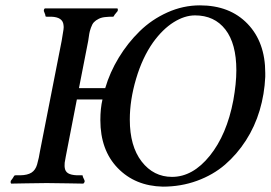

<svg xmlns="http://www.w3.org/2000/svg" viewBox="-20 -678 1001 710"><path d="M701.2 -621.1Q662.6 -621.1 622.1 -595.7Q581.5 -570.3 545.9 -521Q506.3 -464.8 483.2 -386.5Q460 -308.1 460 -235.8Q460 -137.2 503.9 -80.6Q547.9 -23.9 616.2 -23.9Q692.9 -23.9 755.9 -102.1Q818.8 -180.2 842.8 -307.1Q854 -369.6 854 -418Q854 -516.6 813.5 -568.8Q772.9 -621.1 701.2 -621.1ZM719.2 -658.2Q829.6 -658.2 895.3 -590.1Q960.9 -522 960.9 -408.2V-394Q958 -329.6 940.2 -269.8Q922.4 -210 889.4 -158.7Q856.4 -107.4 812.3 -69.3Q768.1 -31.2 708.7 -9.5Q649.4 12.2 582 12.2Q479.5 9.8 415.3 -56.6Q351.1 -123 351.1 -233.9Q351.1 -276.9 358.9 -310.1H264.2L227.1 -119.1Q225.6 -112.8 223.1 -98.4Q220.7 -84 219.2 -76.2Q219.2 -74.2 219 -70.6Q218.8 -66.9 218.8 -64Q218.8 -61 219.2 -59.1Q220.7 -44.4 231.4 -37.6Q242.2 -30.8 264.2 -29.8H282.2Q287.6 -29.8 286.1 -24.9Q290.5 -14.6 292 -12.2Q293 -11.2 293 -5.9Q291.5 -1.5 288.1 1Q285.2 1 231.9 0Q178.7 -1 155.8 -1H149.9Q127.9 -1 75.7 0Q23.4 1 21 1Q19 -1.5 19.3 -5.6Q19.5 -9.8 22 -12.2Q24.9 -15.1 30.8 -24.9Q32.2 -29.8 38.1 -29.8H55.2Q82 -30.3 96.7 -39.8Q111.3 -49.3 117.2 -69.8Q124.5 -95.7 127.9 -119.1L208 -526.9Q210.4 -540.5 214.8 -568.8Q216.3 -578.6 214.8 -585.9Q211.9 -614.7 169.9 -616.2H152.8Q146.5 -616.2 147.9 -622.1Q147 -624 145.5 -628.4Q144 -632.8 143.1 -634.8Q141.6 -636.2 142.3 -640.9Q143.1 -645.5 146 -647H414.1Q416 -645.5 415.8 -640.9Q415.5 -636.2 413.1 -634.8Q410.2 -631.8 402.8 -622.1Q401.4 -616.2 397 -616.2Q380.9 -616.2 373 -615.2Q356.9 -614.3 345.5 -608.6Q334 -603 327.4 -595.9Q320.8 -588.9 316.2 -575.4Q311.5 -562 310.1 -553Q308.6 -543.9 306.2 -526.9L272 -352.1H369.1Q386.2 -410.6 419.2 -464.8Q452.1 -519 496.6 -562.5Q541 -606 599.1 -632.1Q657.2 -658.2 719.2 -658.2Z"/></svg>

Font: Common Serif Medium
Style: Italic
Weight: 500
Italic angle: -12°
Designer: Philipp H. Poll, Khaled Hosny
Foundry: Stefan Peev, Context Ltd.
Version: Version 1.026